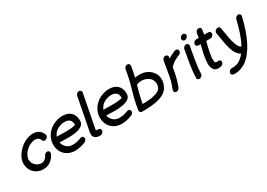

<svg xmlns="http://www.w3.org/2000/svg" viewBox="6 -1730 4082 2936"><g transform="rotate(-30 2047.0 -262.5)"><path d="M296 21Q217 21 157 -25Q74 -91 72 -204Q72 -228 77 -252Q94 -341 188 -431Q289 -525 417 -535Q547 -535 590 -424Q594 -415 594 -407Q594 -403 593 -400Q587 -372 559 -357Q546 -351 533 -351Q505 -351 497 -375L488 -393L489 -394L472 -415Q467 -421 452 -428Q444 -434 405 -437Q357 -437 292 -400Q273 -390 242 -360Q241 -358 238 -357Q212 -330 200 -307L192 -293Q178 -263 177 -255Q174 -251 172 -240Q170 -233 170 -223Q170 -209 174 -189L175 -188Q179 -167 189 -149L191 -148Q212 -114 256 -88Q259 -88 260 -87Q261 -86 298 -76L311 -75L340 -77L359 -83Q383 -95 409 -126L411 -130Q417 -139 422 -150Q431 -169 451 -179Q463 -186 476 -186Q482 -186 489 -184Q516 -175 516 -149Q516 -143 514 -136Q500 -82 442 -32Q381 21 296 21Z M860 18Q731 18 656 -79Q611 -145 611 -226Q611 -257 617 -289Q648 -417 765 -491Q857 -543 947 -543Q1044 -543 1099 -491Q1151 -439 1151 -354V-339Q1151 -331 1150 -322Q1128 -208 862 -208Q786 -208 713 -212L714 -205L718 -191L726 -170L733 -158V-157Q746 -138 763 -120L768 -116L799 -96Q800 -96 801.5 -95Q803 -94 805 -93.5Q807 -93 808 -92Q821 -87 838 -83Q843 -83 845 -82L875 -80Q894 -80 913 -82Q918 -82 918 -83Q950 -83 1028 -112Q1036 -115 1043 -115Q1054 -115 1067 -106Q1081 -95 1081 -77Q1081 -71 1080 -65Q1074 -33 1035 -18Q940 18 860 18ZM862 -307Q921 -307 983 -312Q987 -313 992 -313Q992 -314 994 -314Q1025 -317 1051 -327H1052Q1053 -330 1053 -335Q1053 -346 1049 -365V-367Q1049 -369 1048 -370V-371Q1043 -389 1037 -397V-398Q1031 -408 1023 -416L1021 -418Q1010 -428 998 -433L994 -435Q978 -442 961 -444L930 -446Q908 -446 897 -444L865 -436Q835 -430 800 -408Q797 -408 793 -403H792Q784 -397 777 -390L762 -378Q747 -360 739 -348L738 -347Q738 -346 737 -346Q731 -336 727.5 -326.5Q724 -317 720 -310Q803 -307 862 -307Z M1291 -94Q1295 -92 1304 -91Q1305 -89 1326.5 -89Q1348 -89 1359 -75Q1368 -64 1368 -50Q1368 -45 1367 -40Q1363 -21 1346 -6.5Q1329 8 1308 8H1297Q1254 8 1221 -12Q1188 -37 1188 -84Q1188 -99 1191 -116L1303 -695Q1307 -715 1324.5 -729.5Q1342 -744 1362 -744Q1382 -744 1393 -730Q1402 -719 1402 -705Q1402 -700 1401 -695Q1286 -104 1286 -98H1287L1288 -96Q1290 -93 1292 -93Z M1684 18Q1555 18 1480 -79Q1435 -145 1435 -226Q1435 -257 1441 -289Q1472 -417 1589 -491Q1681 -543 1771 -543Q1868 -543 1923 -491Q1975 -439 1975 -354V-339Q1975 -331 1974 -322Q1952 -208 1686 -208Q1610 -208 1537 -212L1538 -205L1542 -191L1550 -170L1557 -158V-157Q1570 -138 1587 -120L1592 -116L1623 -96Q1624 -96 1625.5 -95Q1627 -94 1629 -93.5Q1631 -93 1632 -92Q1645 -87 1662 -83Q1667 -83 1669 -82L1699 -80Q1718 -80 1737 -82Q1742 -82 1742 -83Q1774 -83 1852 -112Q1860 -115 1867 -115Q1878 -115 1891 -106Q1905 -95 1905 -77Q1905 -71 1904 -65Q1898 -33 1859 -18Q1764 18 1684 18ZM1686 -307Q1745 -307 1807 -312Q1811 -313 1816 -313Q1816 -314 1818 -314Q1849 -317 1875 -327H1876Q1877 -330 1877 -335Q1877 -346 1873 -365V-367Q1873 -369 1872 -370V-371Q1867 -389 1861 -397V-398Q1855 -408 1847 -416L1845 -418Q1834 -428 1822 -433L1818 -435Q1802 -442 1785 -444L1754 -446Q1732 -446 1721 -444L1689 -436Q1659 -430 1624 -408Q1621 -408 1617 -403H1616Q1608 -397 1601 -390L1586 -378Q1571 -360 1563 -348L1562 -347Q1562 -346 1561 -346Q1555 -336 1551.5 -326.5Q1548 -317 1544 -310Q1627 -307 1686 -307Z M2107 -86Q2179 -86 2252 -94L2278 -98Q2329 -109 2357 -119H2358Q2380 -129 2397 -139Q2397 -140 2398 -140Q2399 -140 2399 -141Q2405 -145 2418 -156L2419 -157Q2432 -172 2434 -179Q2441 -192 2444 -206Q2447 -221 2449 -235V-248Q2449 -264 2445 -280L2446 -282L2441 -297Q2434 -315 2430 -320V-322Q2419 -339 2405 -352Q2404 -353 2402.5 -354.5Q2401 -356 2400 -356Q2391 -367 2360 -382L2353 -385Q2335 -395 2299 -400Q2298 -401 2296 -401Q2294 -401 2291.5 -401.5Q2289 -402 2288 -402L2262 -403Q2246 -403 2235 -401H2231Q2198 -395 2182 -389H2181Q2142 -268 2110 -105ZM2084 12Q2053 12 2047 11L2041 12Q2020 12 2009 -3Q2001 -15 2001 -31V-37Q2008 -81 2016 -125Q2039 -242 2074.5 -359Q2110 -476 2133 -595Q2141 -636 2147 -678Q2151 -699 2168.5 -713Q2186 -727 2205 -727Q2226 -727 2237 -713Q2245 -701 2245 -685V-678Q2239 -636 2230 -593Q2221 -543 2208 -492Q2245 -500 2282 -500Q2447 -500 2522 -374Q2549 -325 2549 -268Q2549 -243 2544 -217Q2535 -170 2508 -127Q2471 -74 2414 -46Q2296 12 2084 12Z M2651 11Q2645 11 2638 9Q2610 1 2610 -25Q2610 -31 2611 -37Q2613 -44 2616 -51Q2638 -108 2639 -115L2645 -132Q2659 -175 2674 -250Q2686 -314 2696 -377Q2706 -440 2718 -502Q2722 -523 2738.5 -537Q2755 -551 2775 -551Q2795 -551 2807 -537Q2816 -527 2816 -512Q2816 -507 2815 -502L2810 -480Q2875 -523 2947 -548Q2954 -550 2961 -550Q2973 -550 2986 -541Q3000 -530 3000 -512Q3000 -506 2999 -499Q2993 -468 2954 -453L2939 -448Q2910 -436 2861 -407L2854 -402Q2822 -379 2793 -350L2788 -346Q2783 -306 2773 -258Q2750 -140 2705 -25Q2696 -5 2676 5Q2663 11 2651 11Z M3154 -608Q3134 -608 3123 -623Q3114 -634 3114 -647Q3114 -652 3115 -657Q3119 -677 3136 -691.5Q3153 -706 3173 -706Q3193 -706 3205 -691Q3214 -681 3214 -667Q3214 -662 3213 -657Q3209 -637 3191.5 -622.5Q3174 -608 3154 -608ZM3112 -46Q3112 -40 3111 -34Q3108 -21 3098.5 -7Q3089 7 3066 14Q3061 15 3055 15Q3042 15 3028 7.5Q3014 0 3013 -20Q3018 -141 3037 -257.5Q3056 -374 3079 -495Q3083 -515 3100.5 -529.5Q3118 -544 3138 -544Q3158 -544 3169 -530Q3178 -519 3178 -505Q3178 -500 3177 -495L3167 -443Q3149 -351 3136 -265Q3126 -207 3120 -149L3115 -91L3114 -77V-71Q3112 -59 3112 -46Z M3392 21Q3374 21 3347 15Q3320 9 3300.5 -23.5Q3281 -56 3278 -95Q3277 -107 3277 -121Q3277 -184 3296 -282Q3308 -342 3324 -402L3333 -435H3293Q3273 -435 3261 -450Q3252 -461 3252 -474Q3252 -479 3253 -484Q3257 -504 3274.5 -518.5Q3292 -533 3312 -533H3355L3359 -553Q3365 -583 3368 -614L3369 -616Q3372 -635 3390 -648.5Q3408 -662 3427 -662Q3448 -662 3458 -648Q3466 -637 3466 -623Q3466 -619 3465 -614Q3460 -573 3453 -533H3526Q3545 -533 3556 -519Q3565 -508 3565 -494Q3565 -489 3564 -484Q3560 -464 3543 -449.5Q3526 -435 3507 -435H3431Q3407 -345 3389 -254Q3380 -208 3375 -162L3376 -147L3379 -104L3385 -87Q3388 -85 3389 -83.5Q3390 -82 3390 -81L3392 -80Q3401 -76 3410 -76Q3414 -76 3418 -76.5Q3422 -77 3427.5 -78Q3433 -79 3438 -79Q3452 -79 3465 -72Q3480 -63 3480 -42Q3480 -37 3479 -31Q3469 21 3392 21Z M3659 109 3662 108H3660Q3675 104 3698 90Q3735 67 3764 37Q3765 37 3765 36Q3765 35 3766 34Q3777 25 3796 -1Q3719 -41 3683 -161Q3660 -238 3640 -371Q3632 -430 3627 -448Q3624 -457 3624 -465Q3624 -470 3625 -474Q3630 -501 3657 -516Q3670 -522 3683 -522Q3713 -522 3721 -498Q3732 -448 3740 -396Q3764 -225 3803 -147Q3804 -141 3809 -137V-134Q3815 -125 3821.5 -118Q3828 -111 3832 -105Q3836 -103 3838 -101Q3844 -96 3854 -91Q3894 -158 3938 -287L3943 -302Q3973 -396 3995 -491Q4002 -512 4017.5 -526Q4033 -540 4054 -540Q4073 -540 4085 -526Q4094 -516 4094 -502Q4094 -497 4093 -491Q3981 -7 3763 154Q3669 219 3563 219Q3501 219 3501 181Q3501 175 3502 169Q3506 150 3523 135Q3540 120 3561 120Q3573 121 3600 121Q3626 118 3659 109Z"/></g></svg>

Font: Bad Comic
Style: Italic
Weight: 400
Italic angle: -11°
Designer: GGBotNet
Foundry: GGBotNet
Version: 0.95